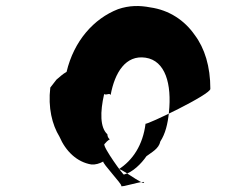

<svg xmlns="http://www.w3.org/2000/svg" viewBox="-20 -757 760 649"><path d="M472 -339C473 -333 695 -439 691 -457C691 -532 672 -594 638 -639C604 -688 552 -723 488 -732C452 -739 417 -739 379 -726C297 -694 230 -619 205 -514C192 -507 182 -497 171 -488L150 -461C142 -393 156 -336 181 -295C202 -246 240 -209 289 -201C303 -200 316 -204 329 -211C325 -206 393 -134 390 -129C384 -120 471 -150 467 -140C463 -130 382 -195 380 -184C429 -215 463 -267 472 -339ZM399 -167C399 -161 326 -262 333 -270C338 -276 344 -282 351 -286C346 -290 343 -296 343 -303C318 -326 318 -378 332 -439C341 -434 349 -444 354 -436C368 -512 405 -572 472 -562C539 -552 561 -473 551 -377C547 -338 539 -305 522 -279C517 -254 492 -242 475 -229C458 -204 428 -174 399 -167Z"/></svg>

Font: Ugly Stick
Style: It
Weight: 400
Designer: Stig
Foundry: Cannot Into Space Fonts
Version: Version 0.99